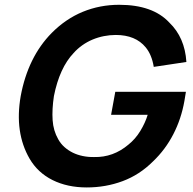

<svg xmlns="http://www.w3.org/2000/svg" viewBox="-20 -786 826 821"><path d="M768.5 -354Q755 -277.5 721 -211.8Q687 -146 634.5 -96Q577 -38.5 504.5 -11.5Q432 15.5 351 15.5Q268 15.5 204.8 -16Q141.5 -47.5 106.5 -107.5Q41.5 -219.5 68.5 -375Q99.5 -542 201 -645Q261 -705.5 334 -735.5Q407 -765.5 489.5 -765.5Q633.5 -765.5 704 -689.5Q770.5 -625.5 777 -521L637.5 -500Q629 -552 603 -583.5Q559.5 -636.5 475 -636.5Q449.5 -636.5 424.2 -631.5Q399 -626.5 375.8 -616.8Q352.5 -607 332 -592.5Q311.5 -578 295 -559.5Q234.5 -496 210.5 -375Q202 -318 205 -272.5Q208 -227 229 -190.5Q239.5 -171.5 255.5 -157.2Q271.5 -143 291.2 -133.2Q311 -123.5 334.2 -118.8Q357.5 -114 382.5 -114.5Q464 -112.5 529 -167.5Q559 -191.5 580 -226Q601 -260.5 611.5 -295H455L473 -393.5H775Z"/></svg>

Font: Russisch Sans
Style: Bold Italic
Weight: 700
Italic angle: -10°
Designer: Michael Sharanda (font) & Cristiano Sobral (main changes)
Foundry: Michael Sharanda
Version: Version 2.00;September 8, 2020;FontCreator 13.0.0.2681 64-bi